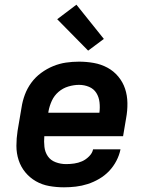

<svg xmlns="http://www.w3.org/2000/svg" viewBox="-20 -791 640 819"><path d="M253 8Q221 8 190 2.5Q159 -3 133 -18Q107 -33 88 -56Q69 -79 59.5 -108Q50 -137 50 -169Q50 -201 55 -233L72 -333Q76 -360 86 -387Q96 -414 113.5 -438Q131 -462 155.5 -480Q180 -498 207 -509Q234 -520 261.5 -524Q289 -528 317 -528Q349 -528 380 -522.5Q411 -517 438 -502.5Q465 -488 484.5 -464.5Q504 -441 513.5 -412.5Q523 -384 523.5 -351.5Q524 -319 518 -287L505 -210H169Q167 -187 169.5 -164.5Q172 -142 184 -124.5Q196 -107 217.5 -99Q239 -91 262 -91Q279 -91 296.5 -93.5Q314 -96 330 -103Q346 -110 360 -124Q374 -138 377 -154H494Q489 -129 476.5 -105Q464 -81 445.5 -61.5Q427 -42 403 -28Q379 -14 354 -6Q329 2 303.5 5Q278 8 253 8ZM186 -310H404Q407 -332 404.5 -354.5Q402 -377 391 -394.5Q380 -412 360 -420.5Q340 -429 317 -429Q295 -429 271.5 -422Q248 -415 229.5 -399Q211 -383 201 -361Q191 -339 187 -317ZM356 -575 224 -709 306 -771 423 -625Z"/></svg>

Font: Iosevka Extended Oblique
Style: Bold
Weight: 700
Width: 7
Italic angle: -9°
Monospace: yes
Designer: Belleve Invis
Foundry: Belleve Invis
Version: Version 32.5.0; ttfautohint (v1.8.4)